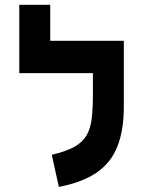

<svg xmlns="http://www.w3.org/2000/svg" viewBox="-20 -752 626 782"><path d="M484.4 -585.9V-318.4Q484.4 -222.2 458.3 -155.8Q432.1 -89.4 374 -49.3Q315.9 -9.3 219.7 9.3L190.9 -121.6Q248 -134.8 281.7 -153.3Q315.4 -171.9 332 -199.7Q348.6 -227.5 353.5 -268.6Q358.4 -309.6 358.4 -367.2V-454.1H58.6V-732.4H184.6V-585.9Z"/></svg>

Font: Cascadia Code NF
Style: Bold
Weight: 700
Monospace: yes
Designer: Aaron Bell
Foundry: Saja Typeworks
Version: Version 2404.023; ttfautohint (v1.8.4)